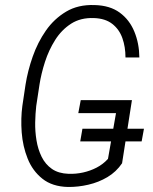

<svg xmlns="http://www.w3.org/2000/svg" viewBox="-20 -741 616 771"><path d="M558.1 -224.1 548.8 -173.3H302.2L311 -224.1ZM509.8 -338.9 470.2 -85.4Q446.8 -50.8 411.4 -29.8Q376 -8.8 334.7 0.7Q293.5 10.3 252.9 9.8Q189.9 8.3 150.4 -23.2Q110.8 -54.7 91.1 -104Q71.3 -153.3 67.1 -209.5Q63 -265.6 69.8 -315.9L82.5 -400.9Q91.3 -456.5 111.3 -513.7Q131.3 -570.8 164.3 -618.2Q197.3 -665.5 245.6 -694.3Q293.9 -723.1 359.9 -720.7Q421.4 -719.2 460.7 -690.4Q500 -661.6 519.5 -614Q539.1 -566.4 539.6 -510.3H483.9Q483.9 -552.7 471.4 -587.9Q459 -623 430.9 -645Q402.8 -667 356.9 -668.5Q303.7 -670.4 265.4 -645.8Q227.1 -621.1 201.4 -580.3Q175.8 -539.6 160.6 -492.4Q145.5 -445.3 138.7 -401.9L125.5 -315.4Q122.1 -285.2 121.3 -249.5Q120.6 -213.9 126.5 -177.7Q132.3 -141.6 147.2 -111.3Q162.1 -81.1 188.5 -62.7Q214.8 -44.4 255.4 -43Q284.7 -42 313.5 -48.3Q342.3 -54.7 367.9 -67.9Q393.6 -81.1 413.6 -103L445.8 -286.6H294.4L304.2 -338.9Z"/></svg>

Font: Roboto Condensed Light
Style: Italic
Weight: 300
Italic angle: -12°
Designer: Christian Robertson
Foundry: Google
Version: Version 3.0; 2020